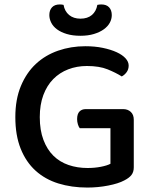

<svg xmlns="http://www.w3.org/2000/svg" viewBox="-20 -830 686 864"><path d="M582 -77Q582 -56 571.5 -42.5Q561 -29 539 -18Q513 -4 467 5Q421 14 373 14Q302 14 242.5 -4.5Q183 -23 140 -62Q97 -101 73 -161Q49 -221 49 -303Q49 -383 74 -443Q99 -503 141.5 -542.5Q184 -582 241.5 -602Q299 -622 364 -622Q407 -622 443 -614.5Q479 -607 505 -595Q531 -583 545 -567.5Q559 -552 559 -535Q559 -518 550 -505.5Q541 -493 528 -486Q501 -503 464 -518Q427 -533 371 -533Q326 -533 287 -518Q248 -503 219.5 -474Q191 -445 175 -402Q159 -359 159 -303Q159 -244 175.5 -200.5Q192 -157 220.5 -129Q249 -101 288.5 -87.5Q328 -74 374 -74Q406 -74 434 -79.5Q462 -85 477 -93V-253H339Q334 -259 330.5 -270.5Q327 -282 327 -294Q327 -317 337.5 -328Q348 -339 366 -339H534Q555 -339 568.5 -326.5Q582 -314 582 -291ZM342 -746Q374 -746 393.5 -762.5Q413 -779 418 -808Q423 -809 427 -809.5Q431 -810 436 -810Q459 -810 471 -797Q483 -784 483 -762Q483 -744 474 -727.5Q465 -711 447 -698Q429 -685 402.5 -677Q376 -669 342 -669Q307 -669 280.5 -677Q254 -685 236.5 -698Q219 -711 210.5 -728Q202 -745 202 -762Q202 -784 214 -797Q226 -810 249 -810Q254 -810 258 -809.5Q262 -809 266 -808Q271 -779 291 -762.5Q311 -746 342 -746Z"/></svg>

Font: Baloo Tammudu 2 Medium
Style: Regular
Weight: 500
Designer: Maithili Shingre, Omkar Shende and Ek Type
Foundry: Ek Type
Version: Version 1.640;hotconv 1.0.111;makeotfexe 2.5.65597; ttfautoh